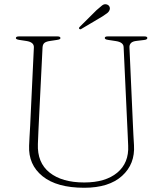

<svg xmlns="http://www.w3.org/2000/svg" viewBox="-20 -872 770 907"><path d="M581 -284 564 -649.5Q563.5 -672.5 527 -678L491 -683.5Q480.5 -685 477.8 -687.5Q475 -690 475 -692.5Q475 -700 489 -700H662Q676 -700 676 -692.5Q676 -689.5 673 -686.8Q670 -684 660 -683L626.5 -679Q606.5 -677 598.8 -668.8Q591 -660.5 591.5 -649L608 -281Q609 -257 610.2 -234Q611.5 -211 613 -186Q618.5 -97 556.5 -41Q494.5 15 378 15Q248.5 15 181 -39.5Q113.5 -94 117.5 -184Q118 -200.5 119.5 -226Q121 -251.5 122.5 -277.2Q124 -303 124.5 -321L140 -647.5Q141.5 -673 104 -678.5L71 -683.5Q55 -686 55 -692Q55 -700 69.5 -700H251.5Q265.5 -700 265.5 -692Q265.5 -689.5 262.5 -687.2Q259.5 -685 249.5 -683.5L216.5 -678.5Q198.5 -676 190.2 -669.5Q182 -663 181 -648.5L165 -326Q163 -285.5 161.5 -253.5Q160 -221.5 159 -192Q155.5 -103.5 214.2 -56.8Q273 -10 378 -10Q478 -10 533.8 -56.2Q589.5 -102.5 585.5 -184Q584 -217.5 583 -241Q582 -264.5 581 -284ZM436 -824Q452 -838.5 462.5 -846.5Q473 -854.5 484.5 -851Q493.5 -848 497 -840.8Q500.5 -833.5 498 -826Q495 -816.5 485.8 -809.5Q476.5 -802.5 464 -794.5L364.5 -735.5Q359 -731.5 354.5 -736Q350.5 -739 357.5 -746Z"/></svg>

Font: Fraunces 9pt Thin
Style: Regular
Weight: 100
Version: Version 1.000;[b76b70a41]